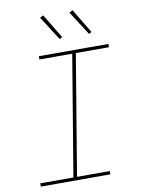

<svg xmlns="http://www.w3.org/2000/svg" viewBox="-102 -1028 804 1096"><g transform="rotate(-10 300.0 -480.0)"><path d="M44 0V-19H236L352 -716H162V-735H565V-716H373L257 -19H447V0ZM466 -811 377 -950 397 -960 482 -819ZM296 -811 207 -950 227 -960 312 -819Z"/></g></svg>

Font: Iosevka Curly ThExObl
Style: Regular
Weight: 100
Width: 7
Italic angle: -9°
Monospace: yes
Designer: Belleve Invis
Foundry: Belleve Invis
Version: Version 11.1.0; ttfautohint (v1.8.3)